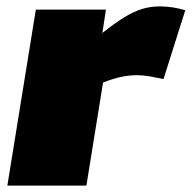

<svg xmlns="http://www.w3.org/2000/svg" viewBox="-20 -580 599 600"><path d="M311 -550 300 -477Q339 -508 368.5 -526Q398 -544 424 -552Q450 -560 480 -560Q519 -560 559 -548L491 -333Q467 -338 447 -341.5Q427 -345 407 -345Q385 -345 360 -340Q335 -335 302 -322L250 0H3L92 -550Z"/></svg>

Font: Georama Expanded Black
Style: Italic
Weight: 900
Width: 7
Italic angle: -9°
Designer: Jean-Baptiste Levee
Foundry: Production Type
Version: Version 1.000